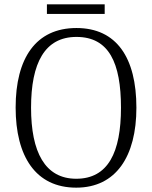

<svg xmlns="http://www.w3.org/2000/svg" viewBox="-20 -854 702 884"><path d="M196 -790H462V-834H196ZM331 10C514 10 608 -134 608 -358C608 -588 517 -725 332 -725C145 -725 52 -586 52 -359C52 -134 144 10 331 10ZM331 -31C187 -31 123 -154 123 -358C123 -564 186 -684 332 -684C482 -684 537 -564 537 -358C537 -153 478 -31 331 -31Z"/></svg>

Font: Noto Serif Khmer SemiCondensed Light
Style: Regular
Weight: 300
Width: 4
Designer: Danh Hong and the Monotype Design Team
Foundry: Monotype Imaging Inc.
Version: Version 2.004